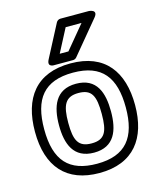

<svg xmlns="http://www.w3.org/2000/svg" viewBox="-122 -877 825 1002"><g transform="rotate(-15 290.5 -375.5)"><path d="M291 -502C447.2 -502 511 -417.6 511 -255C511 -94.2 446.4 -10 291 -10C140.6 -10 70 -85 70 -255C70 -418.1 133.8 -502 291 -502ZM291 -552C104.4 -552 20 -435.8 20 -255C20 -65 113.4 40 291 40C475.7 40 561 -76.2 561 -255C561 -435.2 476.8 -552 291 -552ZM291 -70C401.6 -70 431 -154.6 431 -255C431 -356.3 403.1 -442 291 -442C179.7 -442 150 -354.9 150 -255C150 -154.6 180 -70 291 -70ZM291 -120C219.2 -120 200 -159.7 200 -255C200 -350.4 219.7 -392 291 -392C363.1 -392 381 -352.4 381 -255C381 -159.3 362.1 -120 291 -120ZM297.3 -615H250.3L316.1 -741H401.8ZM309 -565C316.1 -565 323.5 -568.3 328.2 -574L474.2 -750C506 -788.3 455 -791 455 -791H301C292.5 -791 283.2 -785.9 278.8 -777.6L186.8 -601.6C165.7 -561 209 -565 209 -565Z"/></g></svg>

Font: Fog Sans
Style: Outline
Weight: 700
Foundry: Intel Corporation
Version: Version 1.00